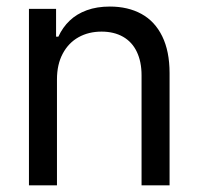

<svg xmlns="http://www.w3.org/2000/svg" viewBox="-20 -557 597 577"><path d="M151.2 0H67V-530.4H148.5V-446.8H155.4Q168.2 -474.8 189.4 -495Q210.6 -515.2 240.8 -526.2Q271.1 -537.3 310.1 -537.3Q364.6 -537.3 405 -515.2Q445.4 -493.1 467.5 -448Q489.6 -403 489.6 -337V0H405.4V-330.8Q405.4 -371.5 391.2 -401.2Q377.1 -430.9 349.8 -446.5Q322.5 -462 285.2 -462Q246.2 -462 216 -445.1Q185.8 -428.2 168.5 -395.7Q151.2 -363.3 151.2 -318.4Z"/></svg>

Font: Pretendard Variable
Style: Regular
Weight: 400
Designer: Base glyphs from Inter by Rasmus Andersson; Hangul glyphs from Noto Sans CJK(Source Han Sans) by Jang Soo-young and Kang
Foundry: Kil Hyung-jin
Version: Version 1.100;FEAKit 1.0